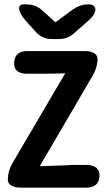

<svg xmlns="http://www.w3.org/2000/svg" viewBox="-20 -822 499 880"><path d="M45 -536C42 -503 63 -484 103 -484H183C213 -484 247 -485 279 -486L38 -76C24 -51 17 -31 16 -3V-2C14 23 36 38 75 38H375C413 38 434 21 436 -14C438 -48 416 -66 377 -66H291C325 -66 310 -65 162 -60L404 -474C418 -499 425 -518 427 -547V-548C429 -573 408 -588 368 -588H106C68 -588 47 -571 45 -536ZM97 -728 144 -676C165 -653 187 -643 218 -643H247C277 -643 299 -651 321 -671L386 -728C427 -764 428 -802 386 -802C357 -802 336 -794 312 -777L234 -720L174 -774C152 -794 129 -802 99 -802H87C58 -802 62 -767 97 -728Z"/></svg>

Font: 寒蝉团圆体 Round
Style: Regular
Weight: 500
Designer: 寒蝉字型
Version: Version 2.700;Glyphs 3.1.1 (3135)